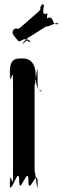

<svg xmlns="http://www.w3.org/2000/svg" viewBox="-20 -1220 385 1182"><path d="M87 -974C71 -996 48 -1011 62 -1034C86 -1056 37 -1016 62 -1038C98 -1058 75 -1025 112 -1056C136 -1078 183 -1118 208 -1140C248 -1174 213 -1158 239 -1194C263 -1216 217 -1171 242 -1193C265 -1201 226 -1128 262 -1134C286 -1156 254 -1090 279 -1112C317 -1116 298 -1056 338 -1074C362 -1096 313 -1049 338 -1071C346 -1095 262 -1047 268 -1057C292 -1079 132 -970 157 -992C157 -992 102 -943 124 -953C148 -975 147 -975 158 -961C171 -958 164 -983 126 -978C97 -961 94 -964 87 -974ZM120 -860C80 -860 40 -865 40 -770C40 -666 42 -876 42 -772C42 -658 60 -837 60 -715V-145C60 -23 42 -202 42 -88C42 16 40 -194 40 -90C40 5 98 -214 98 -108C98 -4 155 -212 155 -108C155 -2 212 -204 212 -90C212 14 211 -192 211 -88C211 9 193 -231 193 -145V-715C193 -629 211 -869 211 -772C211 -668 212 -663 234 -663C246 -653 200 -646 200 -752C200 -856 141 -860 120 -860Z"/></svg>

Font: Hussar Przerywany
Style: Regular
Weight: 400
Foundry: Cannot Into Space Fonts
Version: Version 0.982